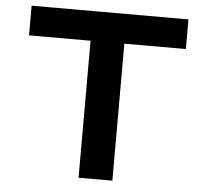

<svg xmlns="http://www.w3.org/2000/svg" viewBox="-53 -819 939 876"><g transform="rotate(5 416.0 -381.5)"><path d="M338.4 -627.4H56.6V-763.2H774.9V-627.4H493.2V0H338.4Z"/></g></svg>

Font: Krona One
Style: Regular
Weight: 400
Version: Version 1.003